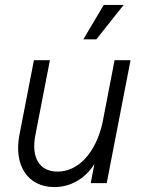

<svg xmlns="http://www.w3.org/2000/svg" viewBox="-20 -745 582 781"><path d="M201 16C269 16 328 -20 364 -78L349 0H414L511 -500H446L397 -246C370 -125 300 -47 214 -47C140 -47 106 -104 124 -196L183 -500H118L59 -196C35 -71 94 16 201 16ZM319 -585H372L483 -725H402Z"/></svg>

Font: Uncut Sans Book Italic
Style: Regular
Weight: 350
Italic angle: -11°
Designer: Kasper Nordkvist
Foundry: UNCUT.wtf
Version: Version 1.304;Glyphs 3.2 (3246)